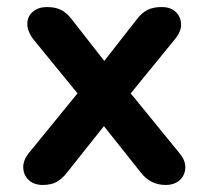

<svg xmlns="http://www.w3.org/2000/svg" viewBox="-20 -517 590 545"><path d="M101 8Q77 8 62 -5.5Q47 -19 46 -40.5Q45 -62 63 -84L200 -252L75 -405Q57 -429 57.5 -450Q58 -471 73.5 -484Q89 -497 113 -497Q137 -497 153 -489Q169 -481 183 -463L276 -344L369 -463Q383 -481 399 -489Q415 -497 439 -497Q464 -497 478.5 -483.5Q493 -470 494 -449Q495 -428 476 -405L351 -252L488 -84Q507 -62 506 -40.5Q505 -19 490 -5.5Q475 8 450 8Q407 8 380 -27L275 -159L170 -27Q156 -9 140.5 -0.5Q125 8 101 8Z"/></svg>

Font: Chiron GoRound TC SB
Style: Regular
Weight: 500
Designer: Ryoko NISHIZUKA 西塚涼子 (kana, bopomofo & ideographs); Paul D. Hunt (Latin, Greek & Cyrillic); Sandoll Communications 산돌커뮤니
Foundry: Adobe
Version: Version 1.000;hotconv 1.1.1;makeotfexe 2.6.0